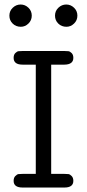

<svg xmlns="http://www.w3.org/2000/svg" viewBox="-20 -839 390 859"><path d="M73.2 -719.2Q51.3 -719.2 36.6 -733.6Q22 -748 22 -769Q22 -790 37.1 -804.4Q52.2 -818.8 72.3 -818.8Q92.3 -818.8 107.2 -804.4Q122.1 -790 122.1 -769Q122.1 -748 107.2 -733.6Q92.3 -719.2 73.2 -719.2ZM41 -29.8Q41 -43.9 48.6 -51.5Q56.2 -59.1 62.5 -60.1Q68.8 -61 81.1 -61H140.1V-549.8H81.1Q41 -549.8 41 -580.1Q41 -594.2 48.6 -601.6Q56.2 -608.9 62.5 -609.9Q68.8 -610.8 81.1 -610.8H268.1Q280.3 -610.8 286.6 -609.9Q293 -608.9 300.5 -601.6Q308.1 -594.2 308.1 -580.1Q308.1 -550.3 268.1 -549.8H209V-61H268.1Q280.3 -61 286.6 -60.1Q293 -59.1 300.5 -51.5Q308.1 -43.9 308.1 -29.8Q308.1 0 268.1 0H81.1Q41 0 41 -29.8ZM277.3 -719.2Q255.4 -719.2 240.7 -733.6Q226.1 -748 226.1 -769Q226.1 -790 241.2 -804.4Q256.3 -818.8 276.4 -818.8Q296.4 -818.8 311.3 -804.4Q326.2 -790 326.2 -769Q326.2 -748 311.3 -733.6Q296.4 -719.2 277.3 -719.2Z"/></svg>

Font: CMU Typewriter Text Variable Width
Style: Medium
Weight: 500
Version: Version 0.7.0